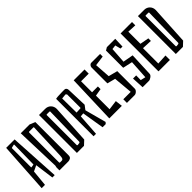

<svg xmlns="http://www.w3.org/2000/svg" viewBox="132 -1626 2543 2543"><g transform="rotate(-45 1403.0 -355.0)"><path d="M275 0H231L195 -266L115 -228L93 0H31L76 -710H234ZM176 -668 133 -658Q127 -655 127 -648V-296Q127 -291 133 -291L170 -297Q176 -297 176 -303L182 -662Q182 -668 176 -668Z M591 -678V-56Q591 -23 570 -11.5Q549 0 532 0H364V-56L370 -84L349 -710H514ZM509 -131 529 -638Q529 -644 527 -645.5Q525 -647 520 -647H444Q435 -647 435 -638V-78Q435 -69 444 -69H476Q491 -69 499 -81Q507 -93 509 -131Z M915 -600 885 -57 824 0H691V-710H806Q854 -710 884.5 -679Q915 -648 915 -600ZM817 -644H772Q769 -644 766 -642Q763 -640 763 -638V-72L772 -66L809 -71Q818 -77 818 -84L829 -638Q829 -644 817 -644Z M1125 -710H1168Q1184 -710 1194 -698Q1204 -686 1205 -667L1215 -379L1170 -320L1250 -22L1231 0H1172L1121 -311L1070 -306L1049 0H1003V-699Q1003 -704 1044 -707Q1085 -710 1125 -710ZM1141 -385Q1147 -385 1147 -391V-640L1132 -655L1063 -648L1066 -381Z M1553 -20H1318L1341 -710H1544V-632H1401V-426H1510V-376L1406 -358V-103L1541 -121Z M1708 -421 1835 -388V-60Q1835 -39 1814 -19.5Q1793 0 1771 0H1628V-68H1767L1743 -336L1628 -366V-663Q1628 -679 1640.5 -694.5Q1653 -710 1668 -710H1835V-661L1693 -642Z M2077 -569 2057 -647 1997 -640 1982 -418 2127 -392 2113 -60Q2113 -40 2087 -20Q2061 0 2039 0H1922L1913 -171H1972L1971 -84L2041 -68L2057 -334L1922 -364V-686L1962 -710H2119L2114 -569Z M2433 0H2219V-710H2433V-648L2308 -654V-427L2433 -404V-356L2291 -362V-75L2433 -83Z M2768 -600 2738 -57 2677 0H2544V-710H2659Q2707 -710 2737.5 -679Q2768 -648 2768 -600ZM2670 -644H2625Q2622 -644 2619 -642Q2616 -640 2616 -638V-72L2625 -66L2662 -71Q2671 -77 2671 -84L2682 -638Q2682 -644 2670 -644Z"/></g></svg>

Font: Bahiana
Style: Regular
Weight: 400
Designer: Pablo Cosgaya & Dani Raskovsky
Foundry: Pablo Cosgaya & Dani Raskovsky
Version: Version 1.005